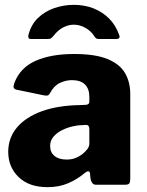

<svg xmlns="http://www.w3.org/2000/svg" viewBox="-20 -763 608 793"><path d="M327 -46Q298 -22 261 -6Q224 10 176 10Q100 10 57 -31.5Q14 -73 14 -136Q14 -194 50.5 -237Q87 -280 154 -304Q221 -328 313 -329L334 -330Q338 -330 343.5 -332.5Q349 -335 349 -344V-363Q349 -396 331 -414Q313 -432 277 -432Q252 -432 227.5 -420.5Q203 -409 187 -379Q183 -372 179 -369.5Q175 -367 162 -369L46 -393Q40 -395 37 -400Q34 -405 40 -422Q64 -484 127.5 -512Q191 -540 286 -540Q374 -540 424.5 -519Q475 -498 496.5 -461Q518 -424 518 -374V-25Q518 -11 514 -5.5Q510 0 497 0H376Q365 0 359.5 -9.5Q354 -19 353 -31L352 -46Q349 -65 327 -46ZM349 -230Q349 -248 334 -247L318 -246Q300 -246 277.5 -240.5Q255 -235 234.5 -224.5Q214 -214 200.5 -198Q187 -182 187 -160Q187 -134 205 -119Q223 -104 255 -104Q277 -104 293.5 -111Q310 -118 321 -127Q333 -137 341 -147.5Q349 -158 349 -171V-230ZM460 -602H388Q382 -602 378 -604Q374 -606 369 -614Q357 -634 333.5 -647.5Q310 -661 285 -661Q268 -661 251.5 -654.5Q235 -648 222.5 -637.5Q210 -627 201 -615Q195 -608 191 -605Q187 -602 178 -602H107Q100 -602 98 -606.5Q96 -611 97 -617Q108 -661 136.5 -688.5Q165 -716 204 -729.5Q243 -743 285 -743Q329 -743 366 -728.5Q403 -714 430.5 -686.5Q458 -659 472 -619Q479 -602 460 -602Z"/></svg>

Font: Libre Franklin Thin ExtraBold
Style: Regular
Weight: 800
Version: Version 3.000